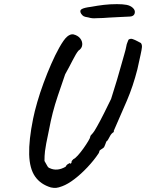

<svg xmlns="http://www.w3.org/2000/svg" viewBox="-20 -849 706 928"><path d="M226 57Q176 42 149.5 4Q123 -34 121 -102.5Q119 -171 140 -275Q147 -310 160 -355Q173 -400 190.5 -447.5Q208 -495 227.5 -539.5Q247 -584 266 -618Q289 -659 304.5 -672Q320 -685 334 -683Q356 -678 367.5 -663.5Q379 -649 377.5 -632Q376 -615 359 -604Q348 -591 330.5 -556.5Q313 -522 295 -490Q275 -432 260 -387.5Q245 -343 235 -304Q225 -265 217 -222Q208 -180 203.5 -156Q199 -132 197.5 -118.5Q196 -105 195.5 -95Q195 -85 195 -71Q203 -58 208 -48Q213 -38 221 -36Q238 -28 257 -29.5Q276 -31 297 -43Q302 -53 310 -57Q318 -61 318 -61Q320 -56 322.5 -58.5Q325 -61 326 -65Q325 -69 328 -72.5Q331 -76 335 -80Q343 -83 356.5 -98Q370 -113 383.5 -132Q397 -151 406.5 -167Q416 -183 416 -187Q416 -192 420 -196Q424 -200 429 -206Q434 -211 449.5 -238.5Q465 -266 483.5 -303Q502 -340 517 -371Q520 -382 528 -406.5Q536 -431 545.5 -463Q555 -495 564 -527.5Q573 -560 580.5 -585.5Q588 -611 590 -623Q592 -636 596 -644.5Q600 -653 601 -657Q610 -664 621.5 -660Q633 -656 644 -650Q655 -644 661 -641Q667 -633 666 -621Q665 -609 659.5 -584.5Q654 -560 644 -514Q623 -432 593.5 -363Q564 -294 530 -217Q530 -217 530 -216.5Q530 -216 530 -211Q518 -204 511 -190Q506 -181 502.5 -174.5Q499 -168 494 -165Q491 -156 488 -149Q485 -142 485 -142Q484 -137 478 -133Q472 -129 466 -125Q461 -123 460 -117Q459 -111 456 -107Q434 -74 403 -41Q372 -8 340 16.5Q308 41 281 51Q263 58 251.5 59Q240 60 226 57ZM444 -761Q435 -760 425.5 -761Q416 -762 406 -765Q391 -767 384.5 -770.5Q378 -774 372 -783Q363 -798 375 -805Q387 -812 420 -816Q452 -822 482 -825.5Q512 -829 545 -829Q574 -829 592 -825.5Q610 -822 622 -811Q635 -799 631 -784.5Q627 -770 608 -769Q602 -769 587 -768Q572 -767 555.5 -766.5Q539 -766 527 -765Q520 -765 507 -764Q494 -763 478 -762Q462 -761 444 -761Z"/></svg>

Font: Caveat SemiBold
Style: Regular
Weight: 600
Designer: Pablo Impallari
Foundry: Pablo Impallari
Version: Version 2.000